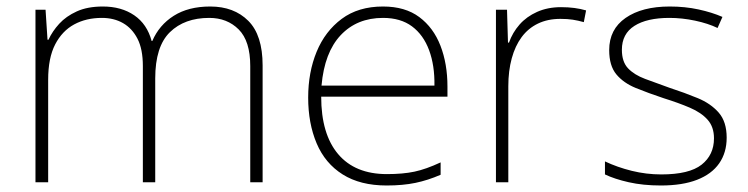

<svg xmlns="http://www.w3.org/2000/svg" viewBox="-20 -560 2299 590"><path d="M626 -540Q699 -540 743 -496Q787 -452 787 -359V0H749V-357Q749 -434 713.5 -469.5Q678 -505 623 -505Q547 -505 502 -461Q457 -417 457 -319V0H419V-357Q419 -409 402.5 -441Q386 -473 358 -489Q330 -505 293 -505Q245 -505 208 -485Q171 -465 149.5 -423.5Q128 -382 128 -315V0H89V-530H120L126 -438H129Q141 -464 162 -487Q183 -510 216 -525Q249 -540 296 -540Q353 -540 392.5 -513Q432 -486 446 -434H448Q469 -483 514 -511.5Q559 -540 626 -540Z M1157 -540Q1225 -540 1268.5 -507.5Q1312 -475 1333.5 -419.5Q1355 -364 1355 -294V-263H967Q967 -148 1019 -86.5Q1071 -25 1169 -25Q1218 -25 1253.5 -32.5Q1289 -40 1334 -61V-23Q1295 -6 1256.5 2Q1218 10 1168 10Q1087 10 1033 -24Q979 -58 953 -119.5Q927 -181 927 -260Q927 -338 953 -401Q979 -464 1030 -502Q1081 -540 1157 -540ZM1157 -505Q1077 -505 1027 -452Q977 -399 968 -297H1315Q1316 -359 1298.5 -406Q1281 -453 1246 -479Q1211 -505 1157 -505Z M1704 -538Q1726 -538 1745 -535.5Q1764 -533 1781 -528L1774 -492Q1756 -497 1740 -499.5Q1724 -502 1702 -502Q1663 -502 1633 -487.5Q1603 -473 1583 -446Q1563 -419 1552.5 -380.5Q1542 -342 1542 -295V0H1504V-530H1538L1541 -429H1544Q1555 -460 1576.5 -484.5Q1598 -509 1630.5 -523.5Q1663 -538 1704 -538Z M2213 -137Q2213 -91 2190 -58Q2167 -25 2122 -7.5Q2077 10 2011 10Q1956 10 1912 0Q1868 -10 1839 -24V-64Q1877 -46 1921.5 -35Q1966 -24 2012 -24Q2098 -24 2136 -54Q2174 -84 2174 -135Q2174 -170 2154.5 -192Q2135 -214 2100 -229Q2065 -244 2020 -258Q1972 -274 1934 -289.5Q1896 -305 1874 -331.5Q1852 -358 1852 -406Q1852 -470 1902.5 -505Q1953 -540 2038 -540Q2085 -540 2126.5 -531Q2168 -522 2200 -508L2185 -474Q2156 -488 2116 -496.5Q2076 -505 2037 -505Q1968 -505 1929.5 -480.5Q1891 -456 1891 -407Q1891 -370 1910 -350Q1929 -330 1962.5 -317.5Q1996 -305 2038 -290Q2084 -275 2124 -258.5Q2164 -242 2188.5 -214Q2213 -186 2213 -137Z"/></svg>

Font: Noto Sans Armenian ExtraLight
Style: Regular
Weight: 250
Designer: Monotype Design Team
Foundry: Monotype Imaging Inc.
Version: Version 2.007